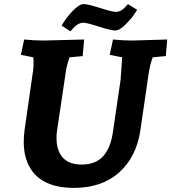

<svg xmlns="http://www.w3.org/2000/svg" viewBox="-20 -903 837 938"><path d="M142 -61Q96 -119 96 -209Q96 -237 100 -268L135 -512Q144 -566 144 -590Q144 -614 143 -623L82 -635L98 -710Q146 -705 193 -705L391 -710L384 -629L320 -623Q304 -578 300 -542L258 -260Q256 -243 256 -227Q256 -179 278 -144Q309 -99 378 -99Q447 -99 484 -140Q521 -181 532 -260L569 -512Q570 -520 577 -623L516 -635L532 -710Q580 -705 628 -705L797 -710L790 -629L726 -623Q712 -585 706 -542L666 -268Q647 -137 562.5 -61Q478 15 341 15Q204 15 142 -61ZM387 -792Q360 -792 333 -760L324 -750L281 -778Q305 -819 336.5 -851Q368 -883 388.5 -883Q409 -883 469 -864Q529 -845 546 -845Q573 -845 597 -874L605 -883L650 -855Q643 -844 631.5 -827Q620 -810 592 -782Q564 -754 543 -754Q522 -754 463 -773Q404 -792 387 -792Z"/></svg>

Font: Andada
Style: Bold Italic
Weight: 700
Italic angle: -8.29999°
Designer: Carolina Giovagnoli
Foundry: Carolina Giovagnoli
Version: Version 1.003